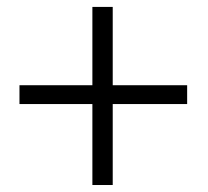

<svg xmlns="http://www.w3.org/2000/svg" viewBox="-20 -609 604 558"><path d="M307.6 -361.3H523.9V-306.6H307.6V-71.3H248.5V-306.6H36.6V-361.3H248.5V-588.9H307.6Z"/></svg>

Font: SteelSelectRoboto
Style: Regular
Weight: 300
Designer: Google
Version: Version 2.137; 2017